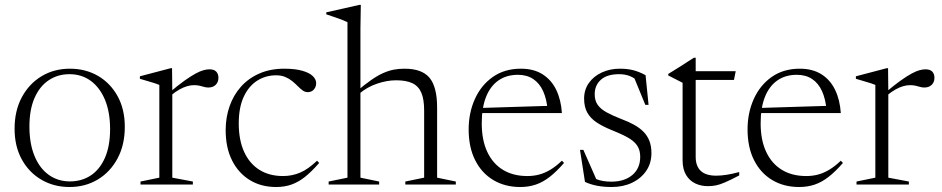

<svg xmlns="http://www.w3.org/2000/svg" viewBox="-20 -740 3778 770"><path d="M260.5 -12.5Q307.5 -12.5 343.8 -36.2Q380 -60 400.8 -107Q421.5 -154 421.5 -222.5Q421.5 -290.5 401 -339.8Q380.5 -389 344 -415.8Q307.5 -442.5 258.5 -442.5Q212 -442.5 175.8 -418.5Q139.5 -394.5 118.8 -347.8Q98 -301 98 -232.5Q98 -164.5 118.2 -115Q138.5 -65.5 175.2 -39Q212 -12.5 260.5 -12.5ZM258.5 10Q196.5 10 146.5 -19Q96.5 -48 67.5 -100.5Q38.5 -153 38.5 -223.5Q38.5 -296.5 67.8 -350.5Q97 -404.5 147 -434.5Q197 -464.5 260.5 -464.5Q323 -464.5 372.8 -435.8Q422.5 -407 451.5 -354.5Q480.5 -302 480.5 -231.5Q480.5 -158.5 451.2 -104.2Q422 -50 372 -20Q322 10 258.5 10Z M820 -462Q838.5 -462 847.2 -452.8Q856 -443.5 856 -428Q856 -410.5 845 -399.8Q834 -389 815.5 -389Q806.5 -389 798.2 -391.5Q790 -394 780.5 -396.2Q771 -398.5 758 -398.5Q744.5 -398.5 730 -394.2Q715.5 -390 699.5 -381Q683.5 -372 664.5 -356.5L659 -368.5Q694.5 -398.5 720.2 -416.8Q746 -435 764.5 -445Q783 -455 796.2 -458.5Q809.5 -462 820 -462ZM671 -373V-27.5L753.5 -12V0H543.5V-12L619 -27.5V-399.5Q612.5 -402.5 601.2 -406Q590 -409.5 574.8 -414Q559.5 -418.5 541 -424V-434L664.5 -466.5H670Z M1120 -464.5Q1164 -464.5 1192.5 -456.2Q1221 -448 1234.5 -434.8Q1248 -421.5 1248 -406.5Q1248 -396.5 1243.8 -388.2Q1239.5 -380 1231.8 -375.2Q1224 -370.5 1213.5 -370.5Q1203.5 -370.5 1194 -377.2Q1184.5 -384 1174.5 -394.2Q1164.5 -404.5 1152.2 -414.5Q1140 -424.5 1124.2 -431.2Q1108.5 -438 1087 -438Q1045.5 -438 1011.5 -416.5Q977.5 -395 957.5 -352Q937.5 -309 937.5 -245Q937.5 -178.5 959 -131.2Q980.5 -84 1020.2 -59Q1060 -34 1115 -34Q1151.5 -34 1183.8 -47.8Q1216 -61.5 1251.5 -95.5L1260 -86.5Q1229.5 -51.5 1203 -30.5Q1176.5 -9.5 1148.8 0.2Q1121 10 1087.5 10Q1027 10 981.5 -18Q936 -46 910.5 -97Q885 -148 885 -218Q885 -269.5 900.8 -314.2Q916.5 -359 946.8 -392.8Q977 -426.5 1020.8 -445.5Q1064.5 -464.5 1120 -464.5Z M1605.5 -12 1681 -27.5V-296.5Q1681 -341.5 1669.8 -368Q1658.5 -394.5 1634 -406.2Q1609.5 -418 1568.5 -418Q1532 -418 1492.2 -404.5Q1452.5 -391 1420.5 -364L1409 -372.5Q1442.5 -401 1468.8 -419.2Q1495 -437.5 1517.2 -447.2Q1539.5 -457 1560 -460.8Q1580.5 -464.5 1602.5 -464.5Q1672.5 -464.5 1702.8 -427.8Q1733 -391 1733 -309V-27.5L1808 -12V0H1605.5ZM1500.5 0H1298V-12L1373.5 -27.5V-651Q1367 -654.5 1354.5 -659.5Q1342 -664.5 1325 -670.2Q1308 -676 1288.5 -682.5V-690.5L1421.5 -720.5H1427L1425.5 -627V-27.5L1500.5 -12Z M2069 -464.5Q2120.5 -464.5 2156 -442Q2191.5 -419.5 2210.8 -379.5Q2230 -339.5 2233.5 -286.5H1905.5V-307L2196.5 -316L2176.5 -297Q2172.5 -343 2158 -374.8Q2143.5 -406.5 2118.2 -423.2Q2093 -440 2057 -440Q2011 -440 1978.5 -417Q1946 -394 1929 -350.8Q1912 -307.5 1912 -245.5Q1912 -178 1934.2 -130.8Q1956.5 -83.5 1997.2 -58.8Q2038 -34 2095 -34Q2120 -34 2142.5 -40Q2165 -46 2187.5 -59.5Q2210 -73 2233.5 -95.5L2242 -86.5Q2212 -52 2184.8 -30.8Q2157.5 -9.5 2129 0.2Q2100.5 10 2066.5 10Q2005 10 1958.2 -18Q1911.5 -46 1885.5 -97.8Q1859.5 -149.5 1859.5 -221Q1859.5 -287.5 1884.5 -343Q1909.5 -398.5 1956.5 -431.5Q2003.5 -464.5 2069 -464.5Z M2466 -464.5Q2496 -464.5 2519.5 -458.5Q2543 -452.5 2569 -438.5L2581 -319.5H2568L2518.5 -440L2547 -408.5Q2525 -427.5 2505.8 -435Q2486.5 -442.5 2463 -442.5Q2414.5 -442.5 2389.8 -420.2Q2365 -398 2365 -362Q2365 -336.5 2377.2 -319.2Q2389.5 -302 2414 -288.8Q2438.5 -275.5 2473.5 -262Q2500.5 -252 2522.2 -240Q2544 -228 2559.8 -212.5Q2575.5 -197 2584 -175.8Q2592.5 -154.5 2592.5 -126Q2592.5 -85.5 2571.8 -55Q2551 -24.5 2515 -7.2Q2479 10 2433.5 10Q2401.5 10 2375 5Q2348.5 0 2326 -10.5L2306 -139H2319.5L2376.5 -9.5L2343.5 -36Q2356.5 -28 2370 -22.2Q2383.5 -16.5 2399 -14Q2414.5 -11.5 2431.5 -11.5Q2484.5 -11.5 2516 -38.2Q2547.5 -65 2547.5 -111Q2547.5 -133 2539.5 -148.8Q2531.5 -164.5 2516.2 -176.2Q2501 -188 2479.8 -198Q2458.5 -208 2432.5 -218.5Q2398 -232.5 2373.2 -248.8Q2348.5 -265 2335.5 -288Q2322.5 -311 2322.5 -344.5Q2322.5 -380.5 2341.8 -407.5Q2361 -434.5 2393.8 -449.5Q2426.5 -464.5 2466 -464.5Z M2770 -111Q2770 -74 2790.2 -54.8Q2810.5 -35.5 2852 -35.5Q2872 -35.5 2894.2 -39Q2916.5 -42.5 2944.5 -50V-36.5Q2909.5 -18 2888 -8.8Q2866.5 0.5 2851.2 3.5Q2836 6.5 2818.5 6.5Q2791 6.5 2768 -4.5Q2745 -15.5 2731.2 -38.8Q2717.5 -62 2717.5 -97V-408L2660 -437.5V-443.5Q2670.5 -450 2680.2 -456Q2690 -462 2699.5 -468Q2709 -474 2718.8 -480.2Q2728.5 -486.5 2739.2 -493.5Q2750 -500.5 2763 -508.5H2770V-438.5ZM2745.5 -419.5V-454.5H2930.5L2923.5 -419.5Z M3187.5 -464.5Q3239 -464.5 3274.5 -442Q3310 -419.5 3329.2 -379.5Q3348.5 -339.5 3352 -286.5H3024V-307L3315 -316L3295 -297Q3291 -343 3276.5 -374.8Q3262 -406.5 3236.8 -423.2Q3211.5 -440 3175.5 -440Q3129.5 -440 3097 -417Q3064.5 -394 3047.5 -350.8Q3030.5 -307.5 3030.5 -245.5Q3030.5 -178 3052.8 -130.8Q3075 -83.5 3115.8 -58.8Q3156.5 -34 3213.5 -34Q3238.5 -34 3261 -40Q3283.5 -46 3306 -59.5Q3328.5 -73 3352 -95.5L3360.5 -86.5Q3330.5 -52 3303.2 -30.8Q3276 -9.5 3247.5 0.2Q3219 10 3185 10Q3123.5 10 3076.8 -18Q3030 -46 3004 -97.8Q2978 -149.5 2978 -221Q2978 -287.5 3003 -343Q3028 -398.5 3075 -431.5Q3122 -464.5 3187.5 -464.5Z M3691.5 -462Q3710 -462 3718.8 -452.8Q3727.5 -443.5 3727.5 -428Q3727.5 -410.5 3716.5 -399.8Q3705.5 -389 3687 -389Q3678 -389 3669.8 -391.5Q3661.5 -394 3652 -396.2Q3642.5 -398.5 3629.5 -398.5Q3616 -398.5 3601.5 -394.2Q3587 -390 3571 -381Q3555 -372 3536 -356.5L3530.5 -368.5Q3566 -398.5 3591.8 -416.8Q3617.5 -435 3636 -445Q3654.5 -455 3667.8 -458.5Q3681 -462 3691.5 -462ZM3542.5 -373V-27.5L3625 -12V0H3415V-12L3490.5 -27.5V-399.5Q3484 -402.5 3472.8 -406Q3461.5 -409.5 3446.2 -414Q3431 -418.5 3412.5 -424V-434L3536 -466.5H3541.5Z"/></svg>

Font: Newsreader 36pt Light
Style: Regular
Weight: 300
Designer: Hugues Gentile
Foundry: Production Type
Version: Version 1.003